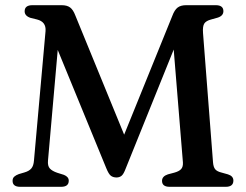

<svg xmlns="http://www.w3.org/2000/svg" viewBox="-20 -720 948 740"><path d="M245 -23.5Q245 0 215.5 0H58Q28.5 0 28.5 -23Q28.5 -33.5 35 -39.2Q41.5 -45 52.5 -49L74.5 -55.5Q92 -60.5 100.8 -70.8Q109.5 -81 111 -102L155.5 -600Q158.5 -636 122.5 -645L98 -651Q75 -658.5 75 -676.5Q75 -700 105 -700H217.5Q238.5 -700 250.2 -691.2Q262 -682.5 270.5 -660L458.5 -201L644 -658.5Q652.5 -681.5 664.5 -690.8Q676.5 -700 697.5 -700H811.5Q841 -700 841 -677Q841 -659 819 -652L794 -645Q774.5 -640 767.5 -629.5Q760.5 -619 762.5 -592.5L801 -94.5Q802.5 -75.5 809.8 -67.2Q817 -59 833.5 -55L858.5 -48Q879.5 -41.5 879.5 -24Q879.5 0 850 0H634Q604.5 0 604.5 -23Q604.5 -40.5 627 -48L651.5 -54.5Q670 -59.5 678 -68.2Q686 -77 685 -94L649.5 -529L464.5 -70.5Q456.5 -49 448.5 -42.5Q440.5 -36 429 -36Q416.5 -36 407.8 -42.2Q399 -48.5 389.5 -72L202.5 -527.5L165 -101.5Q163 -80.5 172.2 -70.5Q181.5 -60.5 201 -54L226.5 -46Q245 -38.5 245 -23.5Z"/></svg>

Font: Fraunces 9pt S050
Style: Regular
Weight: 400
Version: Version 1.000; ttfautohint (v1.8.3)